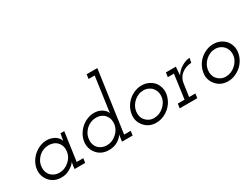

<svg xmlns="http://www.w3.org/2000/svg" viewBox="-58 -1318 2481 1893"><g transform="rotate(-30 1182.0 -371.0)"><path d="M62 -187Q56 -147 67 -111.5Q78 -76 101 -50Q123 -23 157 -7.5Q191 8 233 8Q269 8 300 -3.5Q331 -15 353 -33Q369 -43 379.5 -54Q390 -65 396 -75Q394 -65 392.5 -55.5Q391 -46 389 -35L385 0H506L513 -50H438L484 -375H441Q438 -355 434 -336Q430 -317 427 -297Q423 -311 412 -327Q401 -343 382 -356Q364 -368 340 -376Q316 -384 287 -384Q246 -384 208 -368Q170 -352 139 -325Q109 -299 88.5 -263Q68 -227 62 -187ZM115 -188Q118 -218 133 -244.5Q148 -271 170 -291Q193 -311 221 -321.5Q249 -332 280 -332Q310 -332 335.5 -321.5Q361 -311 378 -291Q395 -272 402.5 -245Q410 -218 406 -187Q402 -157 387 -131Q372 -105 349 -86Q327 -66 298.5 -54.5Q270 -43 239 -43Q210 -43 186.5 -53Q163 -63 146 -80Q127 -100 118.5 -128Q110 -156 115 -188Z M930 -35 925 0H1046L1053 -50H978L1077 -750H955L949 -700H1018L973 -378Q970 -360 967.5 -340Q965 -320 963 -302Q953 -334 915.5 -359Q878 -384 827 -384Q786 -384 748 -368.5Q710 -353 679 -326Q649 -299 628.5 -263.5Q608 -228 602 -188Q596 -148 607 -112Q618 -76 641 -50Q663 -23 697 -7.5Q731 8 773 8Q833 8 874 -16.5Q915 -41 936 -75Q935 -65 933 -55.5Q931 -46 930 -35ZM655 -188Q658 -218 673 -244.5Q688 -271 710 -291Q733 -311 761 -322Q789 -333 820 -333Q851 -333 877 -321.5Q903 -310 920 -289Q936 -270 943 -244Q950 -218 946 -188Q942 -158 927 -131.5Q912 -105 889 -86Q867 -66 838.5 -54.5Q810 -43 779 -43Q750 -43 725.5 -53.5Q701 -64 684 -82Q666 -102 658 -129Q650 -156 655 -188Z M1143 -188Q1136 -147 1147 -111.5Q1158 -76 1182 -50Q1204 -23 1237.5 -7.5Q1271 8 1313 8Q1354 8 1392.5 -7.5Q1431 -23 1462 -50Q1492 -76 1512 -111.5Q1532 -147 1539 -188Q1545 -228 1534.5 -264Q1524 -300 1501 -327Q1477 -353 1442.5 -368.5Q1408 -384 1368 -384Q1326 -384 1288 -368.5Q1250 -353 1220 -327Q1189 -300 1169 -264Q1149 -228 1143 -188ZM1195 -188Q1199 -217 1213.5 -243.5Q1228 -270 1251 -290Q1273 -310 1300.5 -321.5Q1328 -333 1359 -333Q1389 -333 1414 -321.5Q1439 -310 1456 -290Q1473 -270 1480.5 -243.5Q1488 -217 1484 -188Q1480 -157 1464.5 -131Q1449 -105 1427 -86Q1405 -66 1376.5 -54.5Q1348 -43 1318 -43Q1288 -43 1263.5 -54.5Q1239 -66 1222 -86Q1205 -105 1198 -131Q1191 -157 1195 -188Z M1589 -50 1582 0H1782L1789 -50H1718L1739 -199Q1743 -227 1757.5 -251.5Q1772 -276 1794 -293Q1817 -311 1845.5 -321Q1874 -331 1905 -332L1915 -383Q1894 -383 1871 -375.5Q1848 -368 1826 -355Q1803 -342 1782 -322.5Q1761 -303 1747 -278Q1749 -297 1749.5 -312Q1750 -327 1752 -346L1755 -375H1641L1634 -325H1704L1666 -50Z M1960 -188Q1953 -147 1964 -111.5Q1975 -76 1999 -50Q2021 -23 2054.5 -7.5Q2088 8 2130 8Q2171 8 2209.5 -7.5Q2248 -23 2279 -50Q2309 -76 2329 -111.5Q2349 -147 2356 -188Q2362 -228 2351.5 -264Q2341 -300 2318 -327Q2294 -353 2259.5 -368.5Q2225 -384 2185 -384Q2143 -384 2105 -368.5Q2067 -353 2037 -327Q2006 -300 1986 -264Q1966 -228 1960 -188ZM2012 -188Q2016 -217 2030.5 -243.5Q2045 -270 2068 -290Q2090 -310 2117.5 -321.5Q2145 -333 2176 -333Q2206 -333 2231 -321.5Q2256 -310 2273 -290Q2290 -270 2297.5 -243.5Q2305 -217 2301 -188Q2297 -157 2281.5 -131Q2266 -105 2244 -86Q2222 -66 2193.5 -54.5Q2165 -43 2135 -43Q2105 -43 2080.5 -54.5Q2056 -66 2039 -86Q2022 -105 2015 -131Q2008 -157 2012 -188Z"/></g></svg>

Font: Josefin Slab Thin Medium
Style: Italic
Weight: 500
Italic angle: -12°
Version: Version 2.000